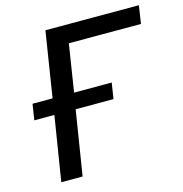

<svg xmlns="http://www.w3.org/2000/svg" viewBox="-105 -801 855 897"><g transform="rotate(-15 323.0 -352.5)"><path d="M82 0 132 -312H35L47 -389H144L194 -705H646L633 -618H284L248 -389H430L418 -312H235L185 0Z"/></g></svg>

Font: Nunito Sans SemiBold
Style: Italic
Weight: 600
Italic angle: -9°
Designer: Vernon Adams
Foundry: Vernon Adams
Version: Version 3.006; ttfautohint (v1.8.3)